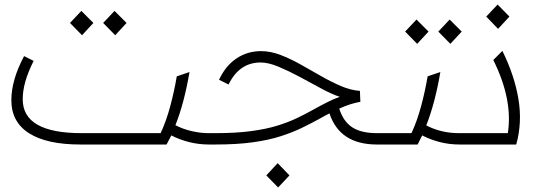

<svg xmlns="http://www.w3.org/2000/svg" viewBox="-20 -636 2378 845"><path d="M334 0Q186 0 108 -49.5Q30 -99 30 -195Q30 -284 86 -389L128 -368Q103 -318 91.5 -277Q80 -236 80 -199Q80 -50 339 -50H687Q712 -104 729.5 -169.5Q747 -235 758 -300L814 -319Q791 -183 752 -85Q787 -67 825.5 -58.5Q864 -50 896 -50H902V0H900Q855 0 813 -10.5Q771 -21 734 -40Q724 -20 713 0ZM341 -481 288 -535 338 -588 391 -535ZM487 -481 434 -535 484 -588 537 -535Z M902 -50H928Q1019 -50 1085.5 -59Q1152 -68 1200.5 -83Q1249 -98 1286.5 -116Q1324 -134 1358 -153Q1392 -172 1420 -186Q1448 -200 1475 -210Q1439 -222 1393 -247Q1347 -272 1298.5 -298Q1250 -324 1205.5 -342.5Q1161 -361 1127 -361Q1033 -361 986 -264L944 -285Q973 -347 1021 -379Q1069 -411 1129 -411Q1171 -411 1215 -394Q1259 -377 1303.5 -352Q1348 -327 1392.5 -301.5Q1437 -276 1480 -257.5Q1523 -239 1564 -236L1566 -188Q1521 -180 1473 -158Q1491 -101 1530.5 -75.5Q1570 -50 1639 -50H1650V0H1639Q1475 0 1430 -137Q1419 -131 1407 -125Q1395 -119 1382 -111Q1349 -93 1309 -73.5Q1269 -54 1217 -37Q1165 -20 1094.5 -10Q1024 0 928 0H902Q872 0 872 -25Q872 -50 902 -50ZM1204 189 1152 136 1202 82 1254 136Z M1650 -50H1791Q1816 -104 1833.5 -169.5Q1851 -235 1862 -300L1918 -319Q1895 -183 1856 -84Q1922 -50 1999 -50H2022V0H2003Q1958 0 1916.5 -10.5Q1875 -21 1838 -40Q1828 -19 1818 0H1650Q1620 0 1620 -25Q1620 -50 1650 -50ZM1816 -443 1763 -497 1813 -550 1866 -497ZM1962 -443 1909 -497 1959 -550 2012 -497Z M2022 -50H2215Q2238 -197 2151 -372L2191 -412Q2244 -305 2261.5 -201Q2279 -97 2252 0H2022Q1992 0 1992 -25Q1992 -50 2022 -50ZM2172 -509 2120 -563 2170 -616 2222 -563Z"/></svg>

Font: Readex Pro ExtraLight
Style: Regular
Weight: 200
Designer: Bonnie Shaver-Troup, Thomas Jockin
Foundry: Lexend
Version: Version 1.203; ttfautohint (v1.8.3)